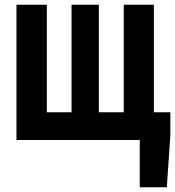

<svg xmlns="http://www.w3.org/2000/svg" viewBox="-20 -595 744 816"><path d="M634 -118V-575H506V-118H400V-575H284V-118H179V-575H50V0H574V201H689L704 -20V-118Z"/></svg>

Font: Kawkab Mono
Style: Bold
Weight: 700
Monospace: yes
Designer: Abdullah Arif
Foundry: Abdullah Arif
Version: Version 1.000;PS 000.500;hotconv 1.0.88;makeotf.lib2.5.64775